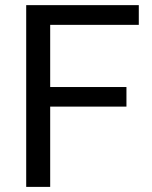

<svg xmlns="http://www.w3.org/2000/svg" viewBox="-20 -731 593 751"><path d="M474.6 -314H176.3V0H82.5V-710.9H522.9V-633.8H176.3V-390.6H474.6Z"/></svg>

Font: Mardoto
Style: Regular
Weight: 400
Designer: Christian Robertson, Vahan Hovhannisyan
Foundry: Google
Version: Version 1.000